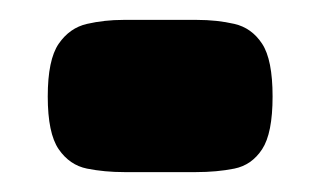

<svg xmlns="http://www.w3.org/2000/svg" viewBox="-20 -599 322 193"><path d="M105 -426Q85 -426 67.5 -429.5Q50 -433 39 -449Q28 -465 28 -502Q28 -539 39 -555Q50 -571 67.5 -575Q85 -579 104 -579H178Q198 -579 215.5 -575Q233 -571 243.5 -555Q254 -539 254 -502Q254 -465 243.5 -449Q233 -433 215.5 -429.5Q198 -426 177 -426Z"/></svg>

Font: Fredoka SemiCondensed SemiBold
Style: Regular
Weight: 600
Width: 4
Designer: Ben Nathan
Foundry: Milena B. Brandão, Ben Nathan
Version: Version 2.001